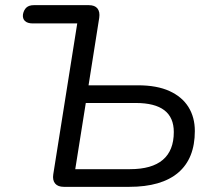

<svg xmlns="http://www.w3.org/2000/svg" viewBox="-20 -725 831 745"><path d="M228 0Q204.6 0 193.9 -12.9Q183.2 -25.7 186.7 -48.6L279.7 -634.1H107.2Q86.8 -634.1 76.8 -643.5Q66.8 -653 69.2 -670Q72.7 -687 82.8 -696Q93 -705 111.5 -705H324.7Q348 -705 358.2 -692.1Q368.4 -679.1 365 -655.8L323.6 -394H515.3Q589 -394 637.9 -371.6Q686.7 -349.2 711.3 -309.6Q736 -269.9 736 -216.5Q736 -109.7 671.2 -54.8Q606.4 0 481.3 0ZM272 -68.6H484.4Q569.2 -68.6 611.8 -104.8Q654.4 -140.9 654.4 -212.7Q654.4 -269.2 617.6 -297.3Q580.7 -325.4 506.8 -325.4H312.9Z"/></svg>

Font: Nunito ExtraLight
Style: Italic
Weight: 200
Italic angle: -9°
Designer: Vernon Adams
Foundry: Vernon Adams
Version: Version 3.602